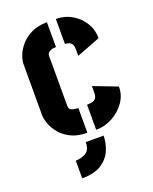

<svg xmlns="http://www.w3.org/2000/svg" viewBox="-143 -650 743 930"><g transform="rotate(-20 228.0 -185.5)"><path d="M117 199V108Q144 108 168.5 94.5Q193 81 193 40H285Q285 78 269.5 114.5Q254 151 217.5 175Q181 199 117 199ZM216 0Q167 0 133.5 -16.5Q100 -33 79 -58Q58 -83 48.5 -109.5Q39 -136 39 -155V-417Q39 -437 49 -463Q59 -489 80.5 -513.5Q102 -538 135.5 -554Q169 -570 215 -570V-442Q198 -442 187.5 -437.5Q177 -433 173 -427Q169 -421 169 -415V-155Q169 -145 174 -139Q179 -133 189.5 -130.5Q200 -128 216 -127ZM261 1V-128Q279 -128 290.5 -131.5Q302 -135 308 -144.5Q314 -154 314 -172V-205L436 -158Q437 -115 411.5 -78.5Q386 -42 345.5 -20Q305 2 261 1ZM302 -365V-398Q302 -415 297 -424Q292 -433 282.5 -437Q273 -441 261 -441V-570Q306 -570 343 -548.5Q380 -527 402 -491Q424 -455 424 -412Z"/></g></svg>

Font: Stick No Bills ExtraLight ExtraBold
Style: Regular
Weight: 800
Version: Version 2.000